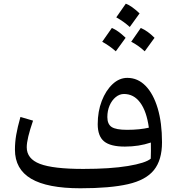

<svg xmlns="http://www.w3.org/2000/svg" viewBox="-20 -1014 959 1041"><path d="M797.4 -153.8Q798.3 -172.9 798.3 -196.5Q798.3 -220.2 797.9 -241.2Q732.9 -219.2 657.2 -219.2Q578.6 -219.2 544.2 -247.6Q509.8 -275.9 509.8 -340.8Q509.8 -409.7 531.7 -466.6Q553.7 -523.4 590.1 -557.6Q626.5 -591.8 670.4 -591.8Q727.1 -591.8 769.3 -548.6Q811.5 -505.4 835 -426.8Q858.4 -348.1 858.4 -242.7Q858.4 -146.5 814.7 -92Q771 -37.6 673.8 -15.4Q576.7 6.8 416 6.8Q236.8 6.8 148.9 -44.9Q61 -96.7 61 -202.6Q61 -242.7 67.9 -282.7Q74.7 -322.8 90.8 -379.9L159.2 -359.9Q125 -261.2 125 -215.8Q125 -152.8 196.5 -125.5Q268.1 -98.1 431.6 -98.1Q578.1 -98.1 673.8 -114Q769.5 -129.9 797.4 -153.8ZM787.1 -321.8Q774.9 -410.6 740.2 -457.5Q705.6 -504.4 652.3 -504.4Q627.9 -504.4 607.2 -487.3Q586.4 -470.2 574.2 -441.9Q562 -413.6 562 -379.4Q562 -340.8 585.4 -325.4Q608.9 -310.1 668.9 -310.1Q704.1 -310.1 734.1 -313.2Q764.2 -316.4 787.1 -321.8ZM691.4 -787.6Q717.8 -825.2 743.2 -862.3Q779.8 -847.2 817.9 -809.1Q802.7 -787.1 764.6 -735.8Q730 -768.1 691.4 -787.6ZM534.2 -787.6Q550.8 -811.5 586.4 -862.3Q619.1 -849.6 661.1 -809.1L607.9 -735.8Q574.2 -765.6 534.2 -787.6ZM610.4 -919.9Q640.1 -962.4 662.1 -994.1Q692.9 -982.9 736.8 -941.4Q723.6 -923.3 710.9 -905.5Q698.2 -887.7 683.6 -867.7Q650.9 -897.5 610.4 -919.9Z"/></svg>

Font: Pinar-DS1-FD Medium
Style: Regular
Weight: 500
Designer: Amin Abedi
Version: Version 3.000